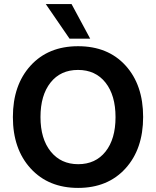

<svg xmlns="http://www.w3.org/2000/svg" viewBox="-20 -912 763 939"><path d="M421 -723H320L204 -892H330ZM361.5 -570Q276 -570 227 -508Q178 -446 178 -339.5Q178 -233 228 -171Q278 -109 362.5 -109Q447 -109 496 -170.5Q545 -232 545 -339Q545 -446 496 -508Q447 -570 361.5 -570ZM362 -686Q508 -686 594 -591.5Q680 -497 680 -340Q680 -183 593.5 -88Q507 7 362 7Q217 7 130 -88Q43 -183 43 -339.5Q43 -496 129.5 -591Q216 -686 362 -686Z"/></svg>

Font: Hind Colombo SemiBold
Style: Regular
Weight: 600
Designer: Jyotish Sonowal, Aditi Pimprikar
Foundry: Indian Type Foundry
Version: Version 1.000;PS 1.0;hotconv 1.0.86;makeotf.lib2.5.63406; tt